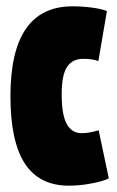

<svg xmlns="http://www.w3.org/2000/svg" viewBox="-20 -577 370 607"><path d="M13 -273Q13 -557 209 -557Q240 -557 270.5 -553Q301 -549 318 -542L291 -384Q272 -391 243 -391Q209 -391 192 -365.5Q175 -340 175 -278Q175 -214 191 -185Q207 -156 238 -156Q251 -156 264.5 -158.5Q278 -161 292 -165L324 -13Q306 -4 269 3Q232 10 198 10Q104 10 58.5 -60Q13 -130 13 -273Z"/></svg>

Font: Georama ExtraCondensed ExtraBold
Style: Regular
Weight: 800
Width: 2
Designer: Jean-Baptiste Levee
Foundry: Production Type
Version: Version 1.000